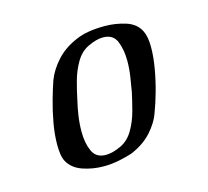

<svg xmlns="http://www.w3.org/2000/svg" viewBox="-60 -674 496 457"><g transform="rotate(-15 188.0 -445.0)"><path d="M144 -284Q117 -284 92.5 -292.5Q68 -301 57 -321Q53 -329 51.5 -339.5Q50 -350 50 -362Q50 -387 55 -415Q60 -443 67.5 -469.5Q75 -496 81 -513Q90 -537 110 -559Q130 -581 161 -594Q188 -606 232 -606Q259 -606 284 -598Q309 -590 319 -569Q326 -555 326 -529Q326 -505 321 -476.5Q316 -448 308.5 -421.5Q301 -395 294 -377Q286 -353 266 -331Q246 -309 214 -296Q202 -292 183 -288Q164 -284 144 -284ZM156 -309Q173 -309 194 -319Q213 -328 225 -348.5Q237 -369 243.5 -393.5Q250 -418 254 -437Q257 -454 260 -473.5Q263 -493 263 -512Q263 -540 254.5 -560.5Q246 -581 221 -581Q205 -581 184 -571Q165 -562 153 -541.5Q141 -521 134.5 -497Q128 -473 124 -453Q120 -437 117 -417Q114 -397 114 -377Q114 -349 123 -329Q132 -309 156 -309Z"/></g></svg>

Font: Kings
Style: Regular
Weight: 400
Designer: Robert E. Leuschke
Foundry: Robert E. Leuschke
Version: Version 1.010; ttfautohint (v1.8.3)